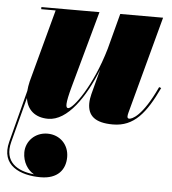

<svg xmlns="http://www.w3.org/2000/svg" viewBox="-85 -508 732 815"><g transform="rotate(5 281.0 -100.0)"><path d="M131.5 73C78.5 73 40 113 40 161C40 202 62 235.5 89 250C18.5 243 -42 209 -19 121L31 -70C38 -20 72.5 10 128 10C211 10 282.5 -98 330 -216.5L302 -110C299 -98.5 296.5 -83.5 296.5 -70.5C296.5 -18.5 327 10 404 10C494.5 10 543.5 -53 595 -162L586 -165C525.5 -34.5 482 -20.5 471 -20.5C465.5 -20.5 463 -24 463 -29.5C463 -34 464 -39 465.5 -45L577 -460H394.5L354.5 -308.5C307.5 -145.5 229.5 -42.5 209 -42.5C198 -42.5 195 -58 216.5 -136L306 -460H58.5V-451H120L36.5 -141C33 -126.5 31 -113 30 -100.5L-27.5 121C-55 225 32 260 117.5 260C190.5 260 223 219 223 165C223 112 184.5 73 131.5 73Z"/></g></svg>

Font: Bodoni* 24pt Fatface
Style: Italic
Weight: 900
Italic angle: -13°
Version: Version 2.3